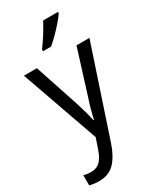

<svg xmlns="http://www.w3.org/2000/svg" viewBox="-248 -841 955 1155"><g transform="rotate(-30 229.5 -263.0)"><path d="M2 -536H92L193 -232Q204 -196 214 -161.5Q224 -127 230 -95H234Q239 -120 249 -157Q259 -194 272 -232L367 -536H457L253 77Q227 155 186.5 197.5Q146 240 77 240Q57 240 41 237.5Q25 235 12 232V161Q22 164 36 166Q50 168 64 168Q103 168 127 143.5Q151 119 167 70L191 0ZM371 -756Q358 -737 333.5 -708.5Q309 -680 281 -652Q253 -624 231 -606H175V-618Q199 -650 225 -691Q251 -732 268 -766H371Z"/></g></svg>

Font: Noto Sans Tamil SemiCondensed
Style: Regular
Weight: 400
Width: 4
Designer: Jelle Bosma - Monotype Design Team
Foundry: Monotype Imaging Inc.
Version: Version 2.004; ttfautohint (v1.8.4.7-5d5b)